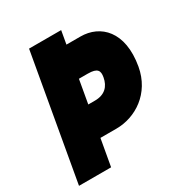

<svg xmlns="http://www.w3.org/2000/svg" viewBox="-181 -916 990 1047"><g transform="rotate(-30 313.5 -392.0)"><path d="M13.7 0H215.8L245.6 -168H346.2C466.8 -168 592.3 -247.1 619.6 -400.9C655.3 -604 552.2 -701.2 427.2 -701.2H339.4L354 -784.2H151.9ZM279.3 -358.9 305.2 -505.9H360.4C422.9 -505.9 432.1 -484.4 425.3 -445.8C416 -393.6 383.8 -358.9 321.3 -358.9Z"/></g></svg>

Font: Decalotype Black Italic
Style: Regular
Weight: 900
Italic angle: -10°
Designer: Alfredo Marco Pradil
Foundry: Alfredo Marco Pradil
Version: Version 1.0